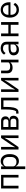

<svg xmlns="http://www.w3.org/2000/svg" viewBox="2439 -3007 768 5686"><g transform="rotate(-90 2823.0 -164.0)"><path d="M85 -516.1V0H165V-445.8H408.2V0H487.8V-516.1Z M657.7 -516.1V200.2H737.8V-84H741.7Q788.1 12.2 892.6 12.2Q988.8 12.2 1046.9 -61Q1102.5 -133.3 1102.5 -257.8Q1102.5 -382.8 1046.9 -455.1Q989.3 -527.8 892.6 -527.8Q781.2 -527.8 741.7 -432.1H737.8V-516.1ZM870.6 -60.1Q813.5 -60.1 776.9 -87.9Q737.8 -117.2 737.8 -165V-356.9Q737.8 -400.4 776.9 -428.2Q815.9 -456.1 870.6 -456.1Q938 -456.1 977.3 -413.8Q1016.6 -371.6 1016.6 -301.8V-213.9Q1016.6 -144.5 977.3 -102.3Q938 -60.1 870.6 -60.1Z M1237.3 -516.1V0H1311.5L1517.6 -299.8L1581.5 -410.2H1585.4L1577.1 -286.1V0H1655.3V-516.1H1581.5L1375.5 -215.8L1311.5 -106H1307.1L1315.4 -230V-516.1Z M1825.2 -516.1V0H2098.1Q2161.6 0 2201.2 -45.9Q2238.3 -88.9 2238.3 -153.8Q2238.3 -203.6 2208 -235.4Q2177.7 -267.1 2119.1 -272V-275.9Q2220.2 -287.6 2220.2 -384.8Q2220.2 -445.3 2184.1 -480.7Q2147.9 -516.1 2085.4 -516.1ZM2074.2 -65.9H1905.3V-234.9H2074.2Q2110.4 -234.9 2131.3 -215.8Q2152.3 -196.8 2152.3 -162.1V-139.2Q2152.3 -104.5 2131.3 -85.2Q2110.4 -65.9 2074.2 -65.9ZM2064.5 -299.8H1905.3V-450.2H2064.5Q2097.7 -450.2 2116 -433.6Q2134.3 -417 2134.3 -386.2V-363.8Q2134.3 -333 2116 -316.4Q2097.7 -299.8 2064.5 -299.8Z M2300.8 -69.8V0H2332Q2395 0 2429.2 -34.2Q2461.9 -66.9 2480 -140.1Q2500 -227.5 2500 -367.2V-445.8H2692.9V0H2772.9V-516.1H2423.8V-369.1Q2423.8 -251 2409.2 -172.9Q2397.5 -109.4 2369.1 -69.8Z M2942.9 -516.1V0H3017.1L3223.1 -299.8L3287.1 -410.2H3291L3282.7 -286.1V0H3360.8V-516.1H3287.1L3081.1 -215.8L3017.1 -106H3012.7L3021 -230V-516.1Z M3818.8 -236.8V0H3898.9V-516.1H3818.8V-310.1Q3818.8 -278.8 3782.7 -262.9Q3746.6 -247.1 3687 -247.1Q3575.7 -247.1 3575.7 -340.8V-516.1H3495.6V-334Q3495.6 -254.9 3539.1 -214.8Q3582.5 -174.8 3662.6 -174.8Q3716.3 -174.8 3752 -190.9Q3787.6 -207 3814 -236.8Z M4231.4 -527.8Q4325.2 -527.8 4377.2 -481.9Q4429.2 -436 4429.2 -354V0H4354.5V-84H4349.6Q4332.5 -36.6 4293.7 -12.2Q4254.9 12.2 4200.2 12.2Q4119.1 12.2 4073.2 -29.5Q4027.3 -71.3 4027.3 -144Q4027.3 -294.9 4247.6 -294.9H4349.6V-346.2Q4349.6 -459 4227.5 -459Q4142.1 -459 4096.2 -381.8L4048.3 -426.8Q4070.8 -471.7 4117.9 -499.8Q4165 -527.8 4231.4 -527.8ZM4349.6 -149.9V-234.9H4243.2Q4111.3 -234.9 4111.3 -157.2V-136.2Q4111.3 -98.6 4138.7 -77.4Q4166 -56.2 4213.4 -56.2Q4273.9 -56.2 4311.5 -83Q4349.6 -110.4 4349.6 -149.9Z M4594.2 -516.1V0H4674.3V-231H4932.1V0H5012.2V-516.1H4932.1V-300.8H4674.3V-516.1Z M5376 12.2Q5447.3 12.2 5501 -19.8Q5554.7 -51.8 5580.1 -106L5522.9 -147Q5502.9 -104 5466.3 -81.1Q5429.7 -58.1 5381.3 -58.1Q5311 -58.1 5269 -103Q5228 -147 5228 -213.9V-237.8H5599.1V-275.9Q5599.1 -388.2 5539.1 -457Q5476.1 -527.8 5376 -527.8Q5270 -527.8 5208 -455.1Q5144 -380.4 5144 -257.8Q5144 -135.3 5208 -62Q5270 12.2 5376 12.2ZM5376 -460.9Q5438 -460.9 5475.6 -419.4Q5513.2 -377.9 5513.2 -309.1V-297.9H5228V-305.2Q5228 -372.1 5270 -417Q5311 -460.9 5376 -460.9Z"/></g></svg>

Font: Plexus Sans
Style: Regular
Weight: 400
Version: Version 2.001;PS 002.001;hotconv 1.0.70;makeotf.lib2.5.58329